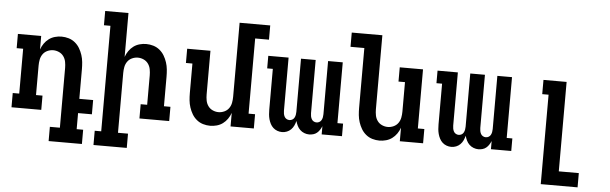

<svg xmlns="http://www.w3.org/2000/svg" viewBox="-55 -938 4310 1356"><g transform="rotate(5 2100.0 -260.0)"><path d="M559 215H323V114H394V-310Q394 -331 390 -352.5Q386 -374 373.5 -391.5Q361 -409 341 -418Q321 -427 300 -427Q279 -427 259 -418Q239 -409 226.5 -391.5Q214 -374 210 -352.5Q206 -331 206 -310V-101H252V0H41V-101H87V-419H41V-520H206V-424Q214 -447 228 -467Q242 -487 261 -501Q280 -515 303.5 -521.5Q327 -528 350 -528Q376 -528 401 -520.5Q426 -513 446 -496.5Q466 -480 479 -458Q492 -436 500 -411.5Q508 -387 510.5 -361.5Q513 -336 513 -310V-101H611V0H513V114H559Z M877 215H641V114H687V-634H641V-735H806V-424Q814 -447 828 -467Q842 -487 861 -501Q880 -515 903.5 -521.5Q927 -528 950 -528Q976 -528 1001 -520.5Q1026 -513 1046 -496.5Q1066 -480 1079 -458Q1092 -436 1100 -411.5Q1108 -387 1110.5 -361.5Q1113 -336 1113 -310V-101H1159V0H948V-101H994V-310Q994 -331 990 -352.5Q986 -374 973.5 -391.5Q961 -409 941 -418Q921 -427 900 -427Q879 -427 859 -418Q839 -409 826.5 -391.5Q814 -374 810 -352.5Q806 -331 806 -310V114H877Z M1450 8Q1424 8 1399 0.5Q1374 -7 1354 -23.5Q1334 -40 1321 -62Q1308 -84 1300 -108.5Q1292 -133 1289.5 -158.5Q1287 -184 1287 -210V-419H1241V-520H1406V-210Q1406 -189 1410 -167.5Q1414 -146 1426.5 -128.5Q1439 -111 1459 -102Q1479 -93 1500 -93Q1521 -93 1541 -102Q1561 -111 1573.5 -128.5Q1586 -146 1590 -167.5Q1594 -189 1594 -210V-735H1811V-634H1713V-101H1759V0H1594V-96Q1586 -73 1572 -53Q1558 -33 1539 -19Q1520 -5 1496.5 1.5Q1473 8 1450 8Z M1959 8Q1942 8 1925.5 2Q1909 -4 1896.5 -15.5Q1884 -27 1876 -42.5Q1868 -58 1863.5 -74.5Q1859 -91 1857.5 -108.5Q1856 -126 1856 -143V-431H1816V-520H1960V-143Q1960 -132 1962 -121.5Q1964 -111 1969 -101.5Q1974 -92 1983.5 -86.5Q1993 -81 2004 -81Q2015 -81 2024.5 -86.5Q2034 -92 2039 -101.5Q2044 -111 2046 -121.5Q2048 -132 2048 -143V-520H2152V-143Q2152 -132 2154 -121.5Q2156 -111 2161 -101.5Q2166 -92 2175.5 -86.5Q2185 -81 2196 -81Q2207 -81 2216.5 -86.5Q2226 -92 2231 -101.5Q2236 -111 2238 -121.5Q2240 -132 2240 -143V-520H2344V-89H2384V0H2240V-58Q2234 -44 2226 -31.5Q2218 -19 2206.5 -9.5Q2195 0 2180.5 4Q2166 8 2151 8Q2134 8 2117 1.5Q2100 -5 2087 -17.5Q2074 -30 2066.5 -46Q2059 -62 2054 -79Q2050 -62 2042.5 -46Q2035 -30 2022.5 -17.5Q2010 -5 1993.5 1.5Q1977 8 1959 8Z M2650 8Q2624 8 2599 0.5Q2574 -7 2554 -23.5Q2534 -40 2521 -62Q2508 -84 2500 -108.5Q2492 -133 2489.5 -158.5Q2487 -184 2487 -210V-634H2389V-735H2606V-210Q2606 -189 2610 -167.5Q2614 -146 2626.5 -128.5Q2639 -111 2659 -102Q2679 -93 2700 -93Q2721 -93 2741 -102Q2761 -111 2773.5 -128.5Q2786 -146 2790 -167.5Q2794 -189 2794 -210V-419H2748V-520H2913V-101H2959V0H2794V-96Q2786 -73 2772 -53Q2758 -33 2739 -19Q2720 -5 2696.5 1.5Q2673 8 2650 8Z M3159 8Q3142 8 3125.5 2Q3109 -4 3096.5 -15.5Q3084 -27 3076 -42.5Q3068 -58 3063.5 -74.5Q3059 -91 3057.5 -108.5Q3056 -126 3056 -143V-431H3016V-520H3160V-143Q3160 -132 3162 -121.5Q3164 -111 3169 -101.5Q3174 -92 3183.5 -86.5Q3193 -81 3204 -81Q3215 -81 3224.5 -86.5Q3234 -92 3239 -101.5Q3244 -111 3246 -121.5Q3248 -132 3248 -143V-520H3352V-143Q3352 -132 3354 -121.5Q3356 -111 3361 -101.5Q3366 -92 3375.5 -86.5Q3385 -81 3396 -81Q3407 -81 3416.5 -86.5Q3426 -92 3431 -101.5Q3436 -111 3438 -121.5Q3440 -132 3440 -143V-520H3544V-89H3584V0H3440V-58Q3434 -44 3426 -31.5Q3418 -19 3406.5 -9.5Q3395 0 3380.5 4Q3366 8 3351 8Q3334 8 3317 1.5Q3300 -5 3287 -17.5Q3274 -30 3266.5 -46Q3259 -62 3254 -79Q3250 -62 3242.5 -46Q3235 -30 3222.5 -17.5Q3210 -5 3193.5 1.5Q3177 8 3159 8Z M3812 215V-419H3767V-520H3931V114H4073V215Z"/></g></svg>

Font: Iosevka HT Extended
Style: Bold
Weight: 700
Width: 7
Monospace: yes
Designer: Belleve Invis
Foundry: Belleve Invis
Version: Version 32.3.0; ttfautohint (v1.8.4)